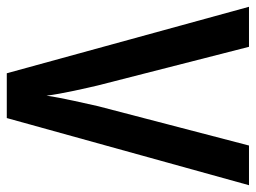

<svg xmlns="http://www.w3.org/2000/svg" viewBox="-114 -640 754 566"><g transform="rotate(90 263.0 -357.0)"><path d="M526 -714H409L293 -269C286 -237 268 -161 262 -117C257 -161 239 -238 232 -268L118 -714H0L196 0H328Z"/></g></svg>

Font: Noto Sans Tamil Condensed SemiBold
Style: Regular
Weight: 600
Width: 3
Designer: Jelle Bosma - Monotype Design Team
Foundry: Monotype Imaging Inc.
Version: Version 2.004